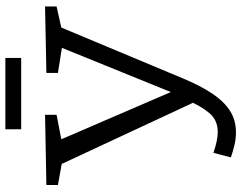

<svg xmlns="http://www.w3.org/2000/svg" viewBox="-112 -774 900 716"><g transform="rotate(-90 338.0 -416.0)"><path d="M109 -5 126 -70Q150 -62 169 -58Q188 -54 204 -54Q248 -54 274.5 -85.5Q301 -117 324 -171L318 -135L79 -648L100 -633L6 -650V-693L268 -698V-655L159 -634L169 -655L357 -219L347 -215L524 -651L531 -633L424 -650V-693L672 -698V-655L578 -634L599 -651L402 -180Q376 -118 347 -74.5Q318 -31 283 -8.5Q248 14 202 14Q181 14 158 9Q135 4 109 -5ZM480 -846V-787H214V-846Z"/></g></svg>

Font: Pack4
Style: Regular
Weight: 400
Version: Version 2.002